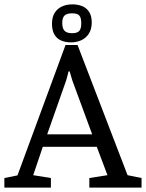

<svg xmlns="http://www.w3.org/2000/svg" viewBox="-31 -859 668 879"><path d="M-11 0V-44L49 -56L269 -653H324L553 -57L617 -44V0H378V-44L461 -57L412 -187H165L121 -57L202 -44V0ZM185 -244H391L300 -491L288 -532H283L272 -491ZM294 -665Q269 -665 249 -673.5Q229 -682 218 -701Q207 -720 207 -750Q207 -781 219.5 -800.5Q232 -820 253 -829.5Q274 -839 300 -839Q325 -839 345 -831Q365 -823 377 -804.5Q389 -786 389 -756Q389 -725 375.5 -704.5Q362 -684 340.5 -674.5Q319 -665 294 -665ZM299 -707Q323 -707 332 -717.5Q341 -728 341 -752Q341 -778 332 -788Q323 -798 299 -798Q275 -798 264.5 -788Q254 -778 254 -754Q254 -729 264.5 -718Q275 -707 299 -707Z"/></svg>

Font: Faustina
Style: Regular
Weight: 400
Designer: Alfonso Garcia
Foundry: http://www.omnibus-type.com
Version: Version 1.200